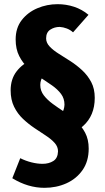

<svg xmlns="http://www.w3.org/2000/svg" viewBox="-20 -804 504 920"><path d="M236 -145 230 -211Q259 -231 273.5 -254.5Q288 -278 289 -302Q289 -332 272.5 -354Q256 -376 229 -395Q202 -414 172 -433.5Q142 -453 115.5 -477.5Q89 -502 72 -535.5Q55 -569 55 -615Q55 -670 84 -707.5Q113 -745 159 -764.5Q205 -784 256 -784Q297 -784 335 -771.5Q373 -759 404 -733L330 -649Q317 -661 300 -667.5Q283 -674 266 -675Q241 -675 221 -662Q201 -649 201 -620Q201 -599 218 -581Q235 -563 261.5 -546.5Q288 -530 317.5 -511Q347 -492 373.5 -467.5Q400 -443 417 -411Q434 -379 434 -335Q434 -250 378 -200Q322 -150 236 -145ZM193 96Q114 96 39 50L77 -46Q103 -33 131 -26Q159 -19 184 -19Q214 -19 235.5 -32.5Q257 -46 258 -79Q258 -101 242 -119Q226 -137 200 -154Q174 -171 145 -190.5Q116 -210 90 -234.5Q64 -259 47.5 -292.5Q31 -326 31 -371Q31 -425 59.5 -462Q88 -499 134 -518Q180 -537 233 -535L236 -478Q207 -467 190 -445Q173 -423 173 -397Q173 -369 190 -347Q207 -325 233 -306Q259 -287 289 -267.5Q319 -248 345 -224Q371 -200 388 -168Q405 -136 405 -92Q405 -31 375.5 11Q346 53 298 74.5Q250 96 193 96Z"/></svg>

Font: Yaldevi ExtraLight
Style: Regular
Weight: 200
Designer: Sol Matas, Rajitha Manaperi, Kosala Senevirathne
Foundry: Mooniak
Version: Version 1.100